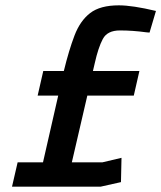

<svg xmlns="http://www.w3.org/2000/svg" viewBox="-20 -699 604 719"><path d="M357 0H25L46 -91H141L198 -341H121L142 -433H219Q238 -511 259 -566Q280 -621 317.5 -650Q355 -679 425 -679Q476 -679 564 -658L540 -577L528 -578Q477 -585 429 -585Q382 -585 365 -553Q348 -521 335 -463L328 -433H502L481 -341H307L249 -91H363L435 -108L433 -17Z"/></svg>

Font: Storia Sans SemiBold
Style: Italic
Weight: 600
Italic angle: -13°
Designer: Campivisivi
Foundry: Accademia di Belle Arti di Urbino and students of MA course of Visual design
Version: Version 60.001;May 25, 2020;FontCreator 12.0.0.2522 64-bit